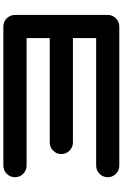

<svg xmlns="http://www.w3.org/2000/svg" viewBox="192 -942 749 1174"><g transform="rotate(90 567.0 -354.5)"><path d="M992.2 -142.1Q1021.5 -142.1 1042.2 -121.3Q1063 -100.6 1063 -71.3Q1063 -42 1042.2 -21Q1021.5 0 992.2 0H141.6Q112.3 0 91.6 -21Q70.8 -42 70.8 -71.3V-638.2Q70.8 -667.5 91.6 -688.2Q112.3 -709 141.6 -709H992.2Q1021.5 -709 1042.2 -688.2Q1063 -667.5 1063 -638.2Q1063 -608.9 1042.2 -588.1Q1021.5 -567.4 992.2 -567.4H212.4V-425.3H850.6Q879.9 -425.3 900.6 -404.5Q921.4 -383.8 921.4 -354.5Q921.4 -325.2 900.6 -304.4Q879.9 -283.7 850.6 -283.7H212.4V-142.1Z"/></g></svg>

Font: Robtronika
Style: Regular
Weight: 400
Designer: GGBot
Version: 1.00